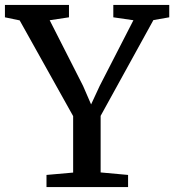

<svg xmlns="http://www.w3.org/2000/svg" viewBox="-33 -763 710 783"><path d="M265.3 -59.2V-289.5L47.2 -679.9L-12.9 -692.4V-743H248.3V-692.4L169.6 -680.5L305.7 -412.8L338.5 -337.2L373.6 -412.8L511.1 -680.5L429.1 -692.4V-743H657.2V-692.4L592.6 -681.1L377.4 -290.5V-59.8L489.3 -49.6V0H156.6V-49.6Z"/></svg>

Font: Merriweather Light
Style: Regular
Weight: 300
Designer: Eben Sorkin
Foundry: Eben Sorkin
Version: Version 2.100